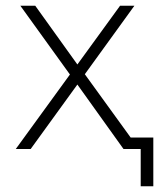

<svg xmlns="http://www.w3.org/2000/svg" viewBox="-20 -520 575 670"><path d="M224 -260 51 -500H103L250 -295L399 -500H449L276 -261L436 -40H515V130H471V0H411L250 -225L87 0H35Z"/></svg>

Font: PT Root UI Light
Style: Regular
Weight: 300
Designer: Vitaly Kuzmin
Foundry: ParaType Ltd.
Version: Version 2.000G